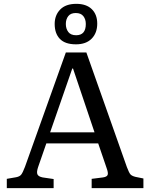

<svg xmlns="http://www.w3.org/2000/svg" viewBox="-20 -971 775 991"><path d="M372.1 -742.2Q316.4 -742.2 289.3 -770Q262.2 -797.9 262.2 -847.2Q262.2 -892.6 290.8 -921.9Q319.3 -951.2 374 -951.2Q425.8 -951.2 453.9 -923.6Q481.9 -896 481.9 -849.1Q481.9 -800.8 453.1 -771.5Q424.3 -742.2 372.1 -742.2ZM373 -789.1Q422.9 -789.1 422.9 -847.2Q422.9 -871.6 410.2 -887.7Q397.5 -903.8 371.1 -903.8Q344.7 -903.8 332.3 -887.7Q319.8 -871.6 319.8 -847.2Q319.8 -822.8 332.5 -805.9Q345.2 -789.1 373 -789.1ZM15.1 0V-47.9L63 -56.2Q81.1 -59.6 89.1 -69.3Q97.2 -79.1 108.9 -109.9L319.8 -700.2H425.8L634.8 -108.9Q645.5 -80.6 652.6 -71.8Q659.7 -63 679.2 -58.1L720.2 -49.8V0H453.1V-47.9L511.2 -55.2Q531.7 -58.1 535.6 -68.4Q539.6 -78.6 529.8 -105L486.8 -231H219.2L176.8 -108.9Q168 -83 173.1 -71.3Q178.2 -59.6 200.2 -55.2L256.8 -46.9V0ZM238.8 -288.1H467.8L356.9 -617.2H353Z"/></svg>

Font: Literata Book
Style: Regular
Weight: 400
Designer: Latin by Veronika Burian and Jose Scaglione. Greek by Irene Vlachou. Cyrillic by Vera Evstafieva
Foundry: TypeTogether
Version: Version 2.003;PS 002.003;hotconv 1.0.88;makeotf.lib2.5.64775